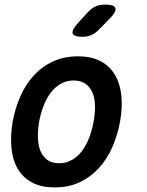

<svg xmlns="http://www.w3.org/2000/svg" viewBox="-20 -805 640 835"><path d="M218 10Q158 10 118 -12Q78 -34 56 -73Q34 -112 29.5 -164Q25 -216 35 -276Q46 -335 69 -387Q92 -439 127.5 -477.5Q163 -516 211 -538Q259 -560 319 -560Q379 -560 419 -538Q459 -516 481 -477.5Q503 -439 508 -387.5Q513 -336 502 -276Q491 -216 468 -164Q445 -112 409 -73Q373 -34 325.5 -12Q278 10 218 10ZM237 -95Q267 -95 292 -109Q317 -123 335.5 -147Q354 -171 367 -204Q380 -237 387 -276Q394 -314 393 -347Q392 -380 381.5 -403.5Q371 -427 351 -441Q331 -455 300 -455Q270 -455 245 -441Q220 -427 201.5 -403Q183 -379 170 -346Q157 -313 150 -275Q144 -237 145 -204Q146 -171 156.5 -147Q167 -123 186.5 -109Q206 -95 237 -95ZM340 -645Q301 -645 296 -660Q291 -675 321 -707L363 -753Q380 -771 397.5 -778Q415 -785 437 -785Q477 -785 482 -769.5Q487 -754 456 -723L409 -675Q394 -660 377 -652.5Q360 -645 340 -645Z"/></svg>

Font: Maple Mono SemiBold
Style: Italic
Weight: 600
Italic angle: -10°
Monospace: yes
Designer: subframe7536
Version: Version 7.000